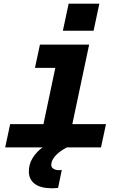

<svg xmlns="http://www.w3.org/2000/svg" viewBox="-20 -797 690 1038"><path d="M35 -126H215L279 -430H169L196 -556H462L371 -126H553L526 0H341Q267 40 258 85Q254 105 267 114Q280 123 298 123L314 122L294 219Q274 221 264 221Q200 221 168 197Q136 173 136 130Q136 91 156 58Q176 25 210 0H8ZM351 -777H517L486 -631H320Z"/></svg>

Font: Azeret Mono
Style: Bold Italic
Weight: 700
Italic angle: -12°
Designer: Martin Vácha
Foundry: Displaay
Version: Version 1.000; Glyphs 3.0.3, build 3074